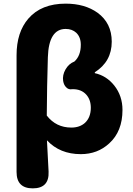

<svg xmlns="http://www.w3.org/2000/svg" viewBox="-20 -833 732 1055"><path d="M160 202Q71 202 71 112V-163V-529Q71 -656 136 -731Q207 -813 341 -813Q446 -813 516 -763Q594 -706 594 -604Q594 -495 501 -436V-431Q565 -417 608 -363Q653 -306 653 -229Q653 -111 580 -45Q516 14 424 14Q309 14 238 -62Q242 17 247 110Q251 202 160 202ZM372 -132Q418 -132 447 -158Q479 -188 479 -241Q479 -285 454 -313Q427 -343 380 -343Q379 -343 378 -343Q357 -339 344 -353Q331 -365 327 -388Q322 -420 340 -451.5Q358 -483 389 -495Q424 -527 424 -587Q424 -629 399 -653Q376 -674 341 -674Q248 -674 243 -519Q241 -465 239 -359Q237 -253 237 -198Q288 -132 372 -132Z"/></svg>

Font: GenSenRounded TW H
Style: Regular
Weight: 900
Version: Version 1.501;PS 1;hotconv 16.6.51;makeotf.lib2.5.65220